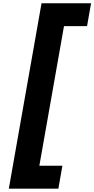

<svg xmlns="http://www.w3.org/2000/svg" viewBox="-20 -938 571 1162"><path d="M33.3 204H333.2L357.6 65.2H218.1L367.3 -779.7H506.8L531.2 -918.1H231.3Z"/></svg>

Font: Poppins Devanagari Thin
Style: Italic
Weight: 100
Italic angle: -10°
Designer: Ninad Kale (Devanagari), Jonny Pinhorn (Latin)
Foundry: Indian Type Foundry
Version: 4.005